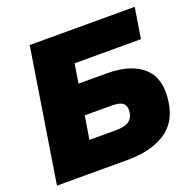

<svg xmlns="http://www.w3.org/2000/svg" viewBox="-125 -831 961 957"><g transform="rotate(-20 356.0 -352.5)"><path d="M18 0 130 -705H687L661 -543H309L293 -441H444Q572 -441 637 -380.5Q702 -320 683 -198Q667 -95 590 -47.5Q513 0 394 0ZM248 -159H389Q435 -159 457 -174Q479 -189 483 -218Q488 -251 471.5 -266.5Q455 -282 409 -282H268Z"/></g></svg>

Font: Winston Black
Style: Italic
Weight: 900
Italic angle: -9°
Designer: Original fonts by Vernon Adams / Changes by Cristiano Sobral
Foundry: VOriginal fonts by Vernon Adams / Changes by Cristiano Sobral
Version: Version 2.503;July 17, 2020;FontCreator 13.0.0.2655 64-bit